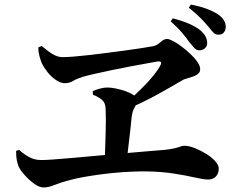

<svg xmlns="http://www.w3.org/2000/svg" viewBox="-20 -845 1040 847"><path d="M860 -623Q847 -623 838 -632.5Q829 -642 816 -658Q802 -678 783.5 -700Q765 -722 733 -751L742 -764Q779 -755 811 -741.5Q843 -728 863 -712Q894 -686 894 -655Q894 -641 884 -632Q874 -623 860 -623ZM543 -397Q577 -427 607.5 -457.5Q638 -488 659.5 -515Q681 -542 688 -558Q693 -567 689.5 -571Q686 -575 676 -574Q662 -571 629 -565.5Q596 -560 555 -552Q514 -544 472.5 -535.5Q431 -527 396.5 -519Q362 -511 345 -506Q319 -498 302.5 -488Q286 -478 266 -478Q248 -478 227 -492Q206 -506 189.5 -527Q173 -548 164 -567Q158 -582 153.5 -599.5Q149 -617 149 -636L164 -642Q180 -629 195 -617.5Q210 -606 225.5 -599.5Q241 -593 256 -593Q275 -593 306.5 -595.5Q338 -598 377.5 -602.5Q417 -607 458 -612.5Q499 -618 537.5 -623Q576 -628 606.5 -633Q637 -638 654 -641Q669 -644 678.5 -651.5Q688 -659 697 -666Q706 -673 718 -673Q726 -673 743.5 -664Q761 -655 781.5 -639.5Q802 -624 821 -606Q840 -588 851.5 -571Q863 -554 863 -540Q863 -527 854 -519.5Q845 -512 832 -507.5Q819 -503 806.5 -499.5Q794 -496 788 -493Q762 -478 726.5 -457.5Q691 -437 649 -414.5Q607 -392 556 -370ZM173 -18Q153 -18 130 -35Q107 -52 88 -73.5Q69 -95 62 -111Q57 -124 54 -139Q51 -154 51 -179L64 -184Q86 -164 109.5 -151.5Q133 -139 162 -139Q179 -139 215 -141.5Q251 -144 301 -148.5Q351 -153 407 -158Q463 -163 518.5 -168Q574 -173 623 -177Q672 -181 707 -184Q735 -187 751 -191Q767 -195 776 -198.5Q785 -202 793 -202Q813 -202 838.5 -192Q864 -182 888.5 -167Q913 -152 929 -134.5Q945 -117 945 -101Q945 -80 932.5 -66.5Q920 -53 898 -53Q878 -53 839.5 -62Q801 -71 746 -79.5Q691 -88 622 -89Q592 -89 556.5 -87.5Q521 -86 484.5 -82.5Q448 -79 412 -74Q376 -69 343.5 -63Q311 -57 286 -50Q250 -41 222 -29.5Q194 -18 173 -18ZM442 -132Q443 -161 444 -193Q445 -225 446 -255.5Q447 -286 447 -313.5Q447 -341 446 -362Q446 -392 428 -406Q410 -420 390 -427L389 -443Q402 -449 420.5 -454Q439 -459 453 -459Q470 -459 491.5 -454.5Q513 -450 534.5 -442.5Q556 -435 570 -425Q584 -415 584 -404Q585 -392 580 -383Q575 -374 569.5 -362.5Q564 -351 561 -331Q559 -305 555 -272.5Q551 -240 547 -204.5Q543 -169 539 -135ZM944 -692Q930 -692 921 -701.5Q912 -711 898 -729Q883 -747 864 -766Q845 -785 813 -811L822 -825Q862 -817 889.5 -807Q917 -797 938 -784Q957 -772 966.5 -757.5Q976 -743 976 -726Q976 -714 968.5 -703Q961 -692 944 -692Z"/></svg>

Font: Noto Serif TC
Style: Bold
Weight: 700
Designer: Ryoko NISHIZUKA 西塚涼子 (kana & ideographs); Frank Grießhammer (Latin, Greek & Cyrillic); Wenlong ZHANG 张文龙 (bopomofo); San
Foundry: Adobe
Version: Version 2.002-H1;hotconv 1.1.0;makeotfexe 2.6.0